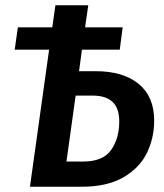

<svg xmlns="http://www.w3.org/2000/svg" viewBox="-20 -711 625 731"><path d="M567 -252Q567 -186 539.5 -129Q512 -72 450 -36Q388 0 291 0H94L167 -522H36L48 -607H179L191 -691H316L304 -607H447L436 -522H292L281 -440H344Q449 -440 508 -391.5Q567 -343 567 -252ZM434 -248Q434 -299 408.5 -323Q383 -347 333 -347H268L233 -96H297Q372 -96 403 -140Q434 -184 434 -248Z"/></svg>

Font: Fira Sans Condensed Medium
Style: Italic
Weight: 500
Width: 3
Italic angle: -8°
Designer: bBox Type GmbH & Carrois Corporate GbR & Edenspiekermann AG
Foundry: bBox Type GmbH & Carrois Corporate GbR & Edenspiekermann AG
Version: Version 4.301